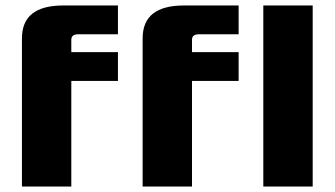

<svg xmlns="http://www.w3.org/2000/svg" viewBox="-20 -680 1220 700"><path d="M60 0V-540Q60 -660 210 -660H410V-555H265Q240 -555 240 -535V-490H410V-385H240V0ZM500 0V-540Q500 -660 650 -660H850V-555H705Q680 -555 680 -535V-490H850V-385H680V0ZM940 0V-660H1120V0Z"/></svg>

Font: Xolonium
Style: Bold
Weight: 700
Designer: Severin Meyer
Version: Version 4.2